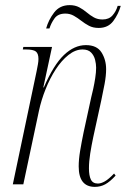

<svg xmlns="http://www.w3.org/2000/svg" viewBox="-20 -719 493 749"><path d="M350 10Q287 10 287 -70Q287 -97 292.5 -130Q298 -163 306 -202L336 -340Q339 -351 343.5 -371.5Q348 -392 351.5 -414.5Q355 -437 355 -455Q355 -469 351 -485.5Q347 -502 335.5 -514Q324 -526 302 -526Q274 -526 247 -504.5Q220 -483 197.5 -448.5Q175 -414 158 -371.5Q141 -329 132 -287L71 0H30L123 -442Q126 -457 128 -468.5Q130 -480 130 -489Q130 -510 120 -518Q110 -526 81 -526H69L71 -536H183L149 -378H151Q189 -466 229.5 -504.5Q270 -543 315 -543Q358 -543 376 -514.5Q394 -486 394 -449Q394 -424 388 -391.5Q382 -359 375 -327L344 -185Q337 -152 332 -120.5Q327 -89 327 -62Q327 -34 334.5 -18.5Q342 -3 362 -3Q374 -3 389 -11.5Q404 -20 425 -42L431 -34Q409 -10 390.5 0Q372 10 350 10ZM365 -610Q343 -610 327 -618.5Q311 -627 297 -638Q283 -649 268 -657.5Q253 -666 235 -666Q206 -666 192.5 -647Q179 -628 173 -608H160Q169 -641 191 -670Q213 -699 252 -699Q273 -699 289 -690.5Q305 -682 318.5 -670.5Q332 -659 346.5 -651Q361 -643 380 -643Q405 -643 419 -659Q433 -675 439 -696H451Q442 -664 422 -637Q402 -610 365 -610Z"/></svg>

Font: Noto Serif Display Condensed ExtraLight
Style: Italic
Weight: 200
Width: 3
Italic angle: -12°
Designer: Monotype Design Team
Foundry: Monotype Imaging Inc.
Version: Version 2.009